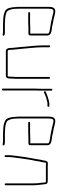

<svg xmlns="http://www.w3.org/2000/svg" viewBox="670 -1226 586 1966"><g transform="rotate(90 963.0 -243.0)"><path d="M189 -2C157 -2 127 -8 104 -18C90 -25 85 -39 79 -54C71 -79 69 -110 69 -142V-449C69 -454 70 -460 71 -468C74 -485 75 -497 94 -497C100 -497 105 -497 109 -496L129 -491C136 -490 144 -488 153 -485C188 -477 223 -469 260 -464L278 -461C293 -459 324 -456 324 -439V-260H270C257 -260 222 -258 208 -258H113C107 -258 104 -254 104 -248C104 -242 107 -239 113 -239H208C222 -239 257 -241 270 -241H324C334 -241 343 -247 343 -257V-440C343 -447 340 -453 335 -459C324 -473 301 -478 280 -480L263 -482C251 -485 240 -485 229 -489C219 -491 218 -492 206 -494C198 -496 190 -497 182 -498C167 -501 148 -507 133 -510C117 -513 111 -516 94 -516C59 -516 50 -484 50 -449V-142C50 -131 51 -120 52 -111C55 -65 61 -15 96 -1C120 11 154 17 189 17C200 17 208 19 219 19H311C323 19 342 30 345 16C348 2 325 0 311 0H219C208 0 200 -2 189 -2Z M506 -10H758C772 -10 783 -25 783 -39C783 -63 787 -89 787 -117V-452C787 -459 783 -462 777 -462C771 -462 768 -459 768 -452V-117C768 -90 764 -64 764 -39C764 -36 762 -29 758 -29H506C491 -29 490 -41 490 -56C490 -95 483 -122 481 -159C476 -233 464 -308 464 -386V-454C464 -460 461 -463 455 -463C449 -463 445 -460 445 -454V-386C445 -354 448 -320 450 -288C451 -269 457 -235 457 -216C458 -197 461 -175 462 -157C464 -122 471 -93 471 -56C471 -30 480 -10 506 -10Z M928 -401C948 -411 977 -423 1002 -428C1014 -431 1026 -436 1038 -436H1065C1071 -436 1074 -440 1074 -446C1074 -452 1071 -455 1065 -455H1037C1025 -453 1010 -449 998 -447C971 -440 942 -428 919 -418C908 -413 916 -394 928 -401ZM887 -294V21C887 27 891 30 897 30C903 30 906 27 906 21V-294C906 -319 908 -351 908 -374V-476C908 -483 905 -486 899 -486C893 -486 889 -483 889 -476V-374C889 -350 887 -320 887 -294Z M1313 -2C1281 -2 1251 -8 1228 -18C1214 -25 1209 -39 1203 -54C1195 -79 1193 -110 1193 -142V-449C1193 -454 1194 -460 1195 -468C1198 -485 1199 -497 1218 -497C1224 -497 1229 -497 1233 -496L1253 -491C1260 -490 1268 -488 1277 -485C1312 -477 1347 -469 1384 -464L1402 -461C1417 -459 1448 -456 1448 -439V-260H1394C1381 -260 1346 -258 1332 -258H1237C1231 -258 1228 -254 1228 -248C1228 -242 1231 -239 1237 -239H1332C1346 -239 1381 -241 1394 -241H1448C1458 -241 1467 -247 1467 -257V-440C1467 -447 1464 -453 1459 -459C1448 -473 1425 -478 1404 -480L1387 -482C1375 -485 1364 -485 1353 -489C1343 -491 1342 -492 1330 -494C1322 -496 1314 -497 1306 -498C1291 -501 1272 -507 1257 -510C1241 -513 1235 -516 1218 -516C1183 -516 1174 -484 1174 -449V-142C1174 -131 1175 -120 1176 -111C1179 -65 1185 -15 1220 -1C1244 11 1278 17 1313 17C1324 17 1332 19 1343 19H1435C1447 19 1466 30 1469 16C1472 2 1449 0 1435 0H1343C1332 0 1324 -2 1313 -2Z M1652 -421C1659 -420 1667 -420 1674 -420H1831C1836 -420 1840 -420 1844 -419C1848 -419 1848 -408 1849 -402C1849 -395 1850 -387 1851 -378C1855 -351 1858 -323 1858 -292V-8C1858 -1 1861 2 1867 2C1873 2 1877 -1 1877 -8V-292C1877 -330 1870 -369 1867 -404C1865 -431 1858 -439 1831 -439H1674C1667 -439 1660 -439 1653 -440C1635 -441 1627 -427 1625 -410C1625 -406 1624 -401 1623 -395C1617 -374 1612 -351 1610 -327C1608 -311 1604 -301 1602 -284C1594 -242 1587 -203 1582 -159C1578 -118 1569 -79 1569 -34V-7C1569 0 1573 3 1579 3C1585 3 1588 0 1588 -7V-34C1588 -79 1597 -115 1601 -157C1606 -200 1614 -239 1620 -281C1624 -298 1627 -308 1629 -325C1629 -336 1634 -350 1635 -361C1637 -376 1644 -393 1644 -408C1645 -414 1645 -421 1652 -421Z"/></g></svg>

Font: Electronic
Style: ExThn
Weight: 100
Version: Version 1.011